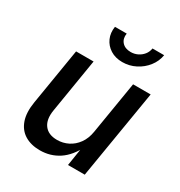

<svg xmlns="http://www.w3.org/2000/svg" viewBox="-179 -884 956 1017"><g transform="rotate(30 299.0 -375.0)"><path d="M210.9 7.3Q156.2 7.3 118.2 -15.9Q80.1 -39.1 64 -85Q47.9 -130.9 59.1 -198.7L115.7 -542.5H222.7L168.5 -211.9Q158.7 -152.8 183.6 -119.4Q208.5 -85.9 262.2 -85.9Q297.9 -85.9 329.1 -101.6Q360.4 -117.2 382.3 -147.5Q404.3 -177.7 411.6 -222.2L464.4 -542.5H571.8L481.9 0H379.4L400.4 -132.8H412.6Q376.5 -59.6 325.4 -26.1Q274.4 7.3 210.9 7.3ZM355.5 -615.7Q313 -615.7 282.2 -635Q251.5 -654.3 237.1 -686.5Q222.7 -718.8 229 -758.3H300.8Q295.4 -725.6 314 -704.8Q332.5 -684.1 367.2 -684.1Q389.6 -684.1 409.2 -693.6Q428.7 -703.1 441.9 -719.7Q455.1 -736.3 458.5 -758.3H529.8Q523.4 -718.8 498 -686.3Q472.7 -653.8 435.3 -634.8Q397.9 -615.7 355.5 -615.7Z"/></g></svg>

Font: Inter 16pt Medium
Style: Italic
Weight: 500
Italic angle: -9.3988°
Version: Version 4.001;git-66647c0bb